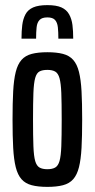

<svg xmlns="http://www.w3.org/2000/svg" viewBox="-20 -722 370 750"><path d="M165 8Q129 8 104 1.5Q79 -5 64 -22Q49 -39 41.5 -69Q34 -99 31.5 -144.5Q29 -190 29 -255Q29 -320 31.5 -365.5Q34 -411 41.5 -441Q49 -471 64 -488Q79 -505 104 -511.5Q129 -518 165 -518Q201 -518 226 -511.5Q251 -505 266 -488Q281 -471 288.5 -441Q296 -411 298.5 -365.5Q301 -320 301 -255Q301 -190 298.5 -144.5Q296 -99 288.5 -69Q281 -39 266 -22Q251 -5 226 1.5Q201 8 165 8ZM165 -61Q184 -61 195.5 -67.5Q207 -74 212.5 -93Q218 -112 219.5 -151Q221 -190 221 -255Q221 -320 219.5 -358.5Q218 -397 212.5 -416.5Q207 -436 195.5 -442.5Q184 -449 165 -449Q146 -449 134.5 -443Q123 -437 117.5 -417.5Q112 -398 110.5 -359Q109 -320 109 -255Q109 -190 110.5 -151Q112 -112 117.5 -93Q123 -74 134.5 -67.5Q146 -61 165 -61ZM165 -702Q200 -702 220 -693Q240 -684 250 -666Q260 -648 263 -624.5Q266 -601 266 -571H208Q208 -597 206 -615.5Q204 -634 195 -644Q186 -654 165 -654Q144 -654 134.5 -644Q125 -634 123 -615.5Q121 -597 121 -571H64Q64 -601 67 -624.5Q70 -648 79.5 -666Q89 -684 109.5 -693Q130 -702 165 -702Z"/></svg>

Font: Saira UltraCondensed SemiBold
Style: Regular
Weight: 600
Width: 1
Designer: Hector Gatti with collaboration of the Omnibus-Type team
Foundry: Omnibus-Type
Version: Version 1.101